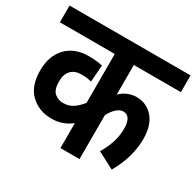

<svg xmlns="http://www.w3.org/2000/svg" viewBox="-137 -777 954 933"><g transform="rotate(30 339.5 -311.0)"><path d="M679 -528H415V-362Q454 -400 506 -400Q562 -400 598.5 -358Q635 -316 635 -239Q635 -189 620.5 -137.5Q606 -86 576 -34L482 -83Q503 -117 516 -156Q529 -195 529 -235Q529 -307 484 -307Q466 -307 448 -291Q430 -275 415 -247V0H308V-140Q285 -122 258.5 -112Q232 -102 197 -102Q128 -102 81 -146Q34 -190 34 -279Q34 -360 80 -408Q126 -456 205 -456Q250 -456 282 -448L275 -354Q250 -361 219 -361Q181 -361 160.5 -339.5Q140 -318 140 -278Q140 -231 160.5 -213.5Q181 -196 209 -196Q240 -196 263.5 -211.5Q287 -227 308 -254V-528H0V-622H679Z"/></g></svg>

Font: Noto Sans Condensed SemiBold
Style: Italic
Weight: 600
Width: 3
Italic angle: -12°
Designer: Monotype Design Team
Foundry: Monotype Imaging Inc.
Version: Version 2.013; ttfautohint (v1.8.4.7-5d5b)